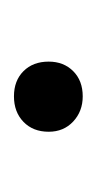

<svg xmlns="http://www.w3.org/2000/svg" viewBox="50 -502 141 282"><g transform="rotate(90 121.0 -360.5)"><path d="M121 -310Q98 -310 84 -324Q70 -338 70 -361Q70 -383 84 -397Q98 -411 121 -411Q143 -411 158 -397Q173 -383 173 -361Q173 -338 158.5 -324Q144 -310 121 -310Z"/></g></svg>

Font: Onest Light
Style: Regular
Weight: 300
Designer: Dmitri Voloshin, Andrey Kudryavtsev
Foundry: Dmitri Voloshin, Andrey Kudryavtsev
Version: Version 1.000;gftools[0.9.33]